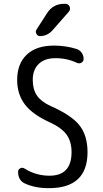

<svg xmlns="http://www.w3.org/2000/svg" viewBox="-20 -980 540 1010"><path d="M245.1 -335Q151.4 -377 110.8 -430.7Q70.3 -484.4 70.3 -559.6Q70.3 -644.5 120.6 -692.4Q170.9 -740.2 264.6 -740.2Q325.2 -740.2 381.8 -722.7Q398.4 -717.8 409.2 -703.1Q419.9 -688.5 419.9 -669.9Q419.9 -657.2 408.7 -650.4Q397.5 -643.6 384.8 -649.4Q331.1 -674.8 269.5 -673.8Q214.8 -673.8 183.6 -643.6Q152.3 -613.3 152.3 -559.6Q152.3 -509.8 174.3 -477.5Q196.3 -445.3 245.1 -422.9Q356.4 -374 398.4 -320.3Q440.4 -266.6 440.4 -179.7Q440.4 10.7 235.4 9.8Q165 9.8 111.3 -14.6Q75.2 -31.2 75.2 -76.2Q75.2 -88.9 86.4 -94.7Q97.7 -100.6 108.4 -93.8Q168.9 -55.7 240.2 -55.7Q356.4 -55.7 356.4 -179.7Q356.4 -234.4 331.1 -270.5Q305.7 -306.6 245.1 -335ZM317.4 -960H323.2Q339.8 -960 346.2 -945.3Q352.5 -930.7 341.8 -918L255.9 -820.3Q228.5 -790 190.4 -790Q177.7 -790 171.4 -802.2Q165 -814.5 171.9 -824.2L228.5 -912.1Q259.8 -960 317.4 -960Z"/></svg>

Font: Rounded Mgen+ 1mn regular
Style: Regular
Weight: 400
Designer: [Source Han Sans]
Ryoko NISHIZUKA  (kana & ideographs); Paul D. Hunt (Latin, Greek & Cyrillic); Wenlong ZHANG  (bopomofo
Version: Version 1.059.20150602